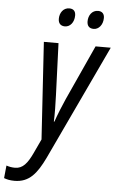

<svg xmlns="http://www.w3.org/2000/svg" viewBox="-157 -775 649 1058"><g transform="rotate(5 167.5 -245.5)"><path d="M326 -631C353 -631 377 -657 377 -696C377 -719 364 -732 342 -732C308 -732 289 -702 289 -670C289 -644 302 -631 326 -631ZM167 -631C195 -631 218 -657 218 -696C218 -719 206 -732 183 -732C149 -732 130 -702 130 -670C130 -644 144 -631 167 -631ZM-36 241C46 241 87 188 130 99L429 -536H345L206 -231C191 -198 168 -141 155 -103H152C154 -144 153 -201 151 -249L140 -536H59L93 1L56 80C29 137 4 169 -39 169C-57 169 -72 166 -87 161L-94 231C-78 237 -61 241 -36 241Z"/></g></svg>

Font: Noto Sans Condensed
Style: Italic
Weight: 400
Width: 3
Italic angle: -12°
Designer: Monotype Design Team
Foundry: Monotype Imaging Inc.
Version: Version 2.013